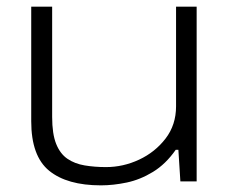

<svg xmlns="http://www.w3.org/2000/svg" viewBox="-20 -546 694 578"><path d="M284 12Q182 12 128 -32Q74 -76 74 -181V-526H137V-194Q137 -143 149 -113Q161 -83 183 -68Q205 -53 235 -48Q265 -43 299 -43Q351 -43 399 -65.5Q447 -88 478.5 -129Q510 -170 510 -226V-526H572V0H523L517 -95H509Q479 -52 440.5 -28.5Q402 -5 361.5 3.5Q321 12 284 12Z"/></svg>

Font: Archivo Expanded ExtraLight
Style: Regular
Weight: 250
Width: 7
Designer: Hector Gatti
Foundry: Omnibus-Type
Version: Version 2.001